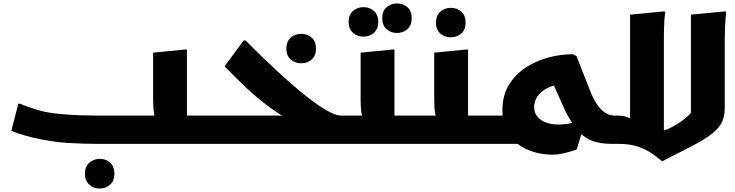

<svg xmlns="http://www.w3.org/2000/svg" viewBox="-20 -825 4213 1101"><path d="M764 0V-162H1185V-20L1165 0ZM85 -230H96Q107 -225 126.5 -217.5Q146 -210 165.5 -204Q185 -198 196 -194Q249 -179 313.5 -172.5Q378 -166 439.5 -164Q501 -162 544 -162H945L881 -135Q868 -146 863 -175.5Q858 -205 858 -248V-523L1041 -541H1052V-189Q1052 -169 1052.5 -139Q1053 -109 1054.5 -79.5Q1056 -50 1060 -32L1057 -24Q1027 -12 979 -6Q931 0 868 0H544Q454 0 365.5 -5.5Q277 -11 168 -36Q149 -41 125 -47.5Q101 -54 79.5 -61.5Q58 -69 45 -75ZM467 171Q467 130 492 108Q517 86 552 86Q588 86 612 108Q636 130 636 171Q636 211 612 233.5Q588 256 552 256Q517 256 492 233.5Q467 211 467 171Z M1165 0V-142L1185 -162H1677L1636 -140Q1580 -170 1518 -216Q1456 -262 1393 -321Q1330 -380 1268 -445L1377 -593H1388Q1516 -465 1609 -381.5Q1702 -298 1766.5 -250Q1831 -202 1871.5 -182Q1912 -162 1936 -162H1964V-20L1944 0ZM1707 -462Q1672 -462 1647 -484Q1622 -506 1622 -546Q1622 -587 1647 -609Q1672 -631 1707 -631Q1743 -631 1767.5 -609Q1792 -587 1792 -546Q1792 -506 1767.5 -484Q1743 -462 1707 -462Z M1944 -162H2135L2071 -135Q2058 -146 2053 -175.5Q2048 -205 2048 -248V-523L2231 -541H2242V-84L2163 -162H2366V-20L2346 0H1924V-142ZM2256 -636Q2221 -636 2196.5 -658Q2172 -680 2172 -721Q2172 -762 2196.5 -783.5Q2221 -805 2256 -805Q2292 -805 2316.5 -783.5Q2341 -762 2341 -721Q2341 -680 2316.5 -658Q2292 -636 2256 -636ZM2064 -615Q2029 -615 2004 -637Q1979 -659 1979 -699Q1979 -740 2004 -762Q2029 -784 2064 -784Q2100 -784 2124.5 -762Q2149 -740 2149 -699Q2149 -659 2124.5 -637Q2100 -615 2064 -615Z M2366 -162H2557L2493 -135Q2480 -146 2475 -175.5Q2470 -205 2470 -248V-523L2653 -541H2664V-84L2585 -162H2788V-20L2768 0H2346V-142ZM2565 -611Q2530 -611 2505 -633Q2480 -655 2480 -695Q2480 -736 2505 -758Q2530 -780 2565 -780Q2601 -780 2625.5 -758Q2650 -736 2650 -695Q2650 -655 2625.5 -633Q2601 -611 2565 -611Z M2961 -162 3002 0H2768V-142L2788 -162ZM3486 0Q3416 0 3368.5 -20.5Q3321 -41 3287 -83.5Q3253 -126 3220 -192L3146 -358L3207 -342Q3174 -341 3144 -330.5Q3114 -320 3091 -302.5Q3068 -285 3055.5 -261Q3043 -237 3043 -211Q3043 -178 3062 -155.5Q3081 -133 3112 -122Q3143 -111 3178 -111Q3218 -111 3254 -118.5Q3290 -126 3311 -135L3335 -124L3287 32Q3250 46 3213 54Q3176 62 3144 62Q3111 62 3073 54.5Q3035 47 2997 29.5Q2959 12 2928.5 -17Q2898 -46 2879.5 -90Q2861 -134 2861 -194Q2861 -275 2896 -334.5Q2931 -394 2989.5 -434Q3048 -474 3120 -494Q3192 -514 3266 -514L3286 -503L3368 -294Q3394 -230 3428.5 -196Q3463 -162 3506 -162V-20Z M3506 -162H3526Q3547 -162 3561.5 -158Q3576 -154 3593 -147V-741L3791 -760L3795 -752Q3791 -734 3789.5 -707Q3788 -680 3787.5 -652Q3787 -624 3787 -604V-77Q3818 -87 3846.5 -103.5Q3875 -120 3899.5 -138.5Q3924 -157 3942 -177V-741L4140 -760L4144 -752Q4143 -744 4141 -723Q4139 -702 4137.5 -671.5Q4136 -641 4136 -604V-203Q4136 -150 4113.5 -113.5Q4091 -77 4046 -45.5Q4001 -14 3933.5 20Q3866 54 3777 100Q3751 78 3718 55Q3685 32 3639 16Q3593 0 3527 0H3486V-142Z"/></svg>

Font: Kufam ExtraBold
Style: Italic
Weight: 800
Italic angle: -11°
Designer: Artur Schmal
Foundry: Original Type
Version: Version 1.301; ttfautohint (v1.8.3)